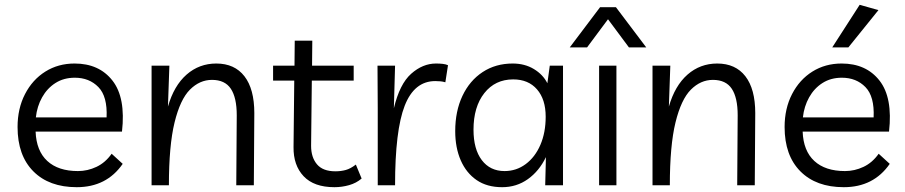

<svg xmlns="http://www.w3.org/2000/svg" viewBox="-20 -770 3763 798"><path d="M299 8Q184 8 118.5 -58Q53 -124 53 -242Q53 -319 84 -379Q115 -439 168.5 -472.5Q222 -506 290 -506Q392 -506 447.5 -435Q503 -364 487 -223H128Q131 -143 176.5 -101Q222 -59 304 -59Q344 -59 381 -76.5Q418 -94 444 -131L490 -89Q423 8 299 8ZM291 -447Q245 -447 210.5 -425Q176 -403 155 -365.5Q134 -328 129 -282H423Q427 -369 389 -408Q351 -447 291 -447Z M610 0V-497H684L678 -327Q703 -414 755.5 -460Q808 -506 879 -506Q955 -506 996 -453Q1037 -400 1037 -300L1035 0H962L964 -291Q964 -364 939.5 -401Q915 -438 861 -438Q810 -438 769.5 -397.5Q729 -357 705.5 -261Q682 -165 682 0Z M1370 8Q1285 8 1242 -37.5Q1199 -83 1200 -159L1203 -435H1115V-497H1204L1205 -601H1278L1277 -497H1450V-435H1276L1273 -164Q1273 -116 1297.5 -87Q1322 -58 1374 -58Q1397 -58 1417 -63.5Q1437 -69 1459 -86L1483 -28Q1461 -9 1431 -0.5Q1401 8 1370 8Z M1831 -428Q1821 -431 1811 -432Q1801 -433 1789 -433Q1702 -433 1662 -330.5Q1622 -228 1622 0H1550V-319L1549 -497H1622L1617 -320Q1641 -421 1689 -463.5Q1737 -506 1792 -506Q1808 -506 1820.5 -504.5Q1833 -503 1842 -499Z M2320 -497V0H2246L2249 -117Q2221 -59 2174 -25.5Q2127 8 2067 8Q2004 8 1961 -21.5Q1918 -51 1895 -103.5Q1872 -156 1872 -225Q1872 -308 1902 -371.5Q1932 -435 1986 -470.5Q2040 -506 2111 -506Q2161 -506 2199 -483Q2237 -460 2255 -424L2265 -497ZM2113 -440Q2038 -440 1993 -383Q1948 -326 1948 -231Q1948 -150 1982.5 -104.5Q2017 -59 2077 -59Q2126 -59 2165 -88Q2204 -117 2226 -168Q2248 -219 2248 -285Q2248 -357 2212 -398.5Q2176 -440 2113 -440Z M2542 -497V0H2470V-497ZM2666 -573H2594L2507 -690L2420 -573H2348L2474 -740H2540Z M2692 0V-497H2766L2760 -327Q2785 -414 2837.5 -460Q2890 -506 2961 -506Q3037 -506 3078 -453Q3119 -400 3119 -300L3117 0H3044L3046 -291Q3046 -364 3021.5 -401Q2997 -438 2943 -438Q2892 -438 2851.5 -397.5Q2811 -357 2787.5 -261Q2764 -165 2764 0Z M3487 8Q3372 8 3306.5 -58Q3241 -124 3241 -242Q3241 -319 3272 -379Q3303 -439 3356.5 -472.5Q3410 -506 3478 -506Q3580 -506 3635.5 -435Q3691 -364 3675 -223H3316Q3319 -143 3364.5 -101Q3410 -59 3492 -59Q3532 -59 3569 -76.5Q3606 -94 3632 -131L3678 -89Q3611 8 3487 8ZM3479 -447Q3433 -447 3398.5 -425Q3364 -403 3343 -365.5Q3322 -328 3317 -282H3611Q3615 -369 3577 -408Q3539 -447 3479 -447ZM3439 -573 3553 -750 3631 -728 3506 -573Z"/></svg>

Font: LivvicRegular
Style: Regular
Weight: 400
Designer: Jacques Le Bailly, Baron von Fonthausen
Version: Version 1.001; ttfautohint (v1.8.2)